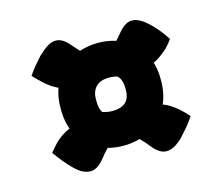

<svg xmlns="http://www.w3.org/2000/svg" viewBox="-73 -619 746 643"><g transform="rotate(-15 300.0 -298.0)"><path d="M276 -435Q273 -432 270 -429Q267 -426 263 -422Q226 -386 197.5 -372.5Q169 -359 144 -367Q119 -375 90 -401Q83 -408 74.5 -416Q66 -424 59 -432Q70 -448 82 -462.5Q94 -477 105 -489Q124 -507 138.5 -516Q153 -525 168 -525Q192 -525 216 -495Q229 -480 244.5 -464Q260 -448 276 -435ZM323 -434Q340 -447 355 -462.5Q370 -478 383 -494Q407 -524 431 -524Q445 -524 460 -515.5Q475 -507 494 -488Q506 -476 517.5 -461.5Q529 -447 539 -431Q532 -422 524 -412.5Q516 -403 506 -395Q476 -370 451.5 -362.5Q427 -355 401.5 -368Q376 -381 343 -414Q340 -417 337.5 -419.5Q335 -422 332.5 -424.5Q330 -427 328 -429Q326 -431 323 -434ZM323 -161Q326 -164 329.5 -167Q333 -170 336 -174Q379 -224 419.5 -230Q460 -236 508 -195Q516 -188 524 -180Q532 -172 539 -164Q528 -147 514 -130.5Q500 -114 487 -100Q471 -85 457.5 -78Q444 -71 431 -71Q407 -71 383 -101Q370 -118 354.5 -133Q339 -148 323 -161ZM276 -162Q259 -149 244 -134Q229 -119 216 -102Q192 -72 168 -72Q155 -72 141.5 -78.5Q128 -85 112 -101Q98 -115 84.5 -131.5Q71 -148 59 -165Q67 -174 75 -183.5Q83 -193 92 -201Q122 -226 147 -231.5Q172 -237 199 -223Q226 -209 263 -175Q265 -173 266.5 -171.5Q268 -170 269.5 -168.5Q271 -167 273 -165.5Q275 -164 276 -162ZM125 -304Q125 -356 148 -396Q171 -436 211 -458.5Q251 -481 303 -481Q352 -481 390.5 -459.5Q429 -438 451.5 -400Q474 -362 474 -311V-303Q474 -251 451 -211Q428 -171 388 -148.5Q348 -126 297 -126Q247 -126 208 -147Q169 -168 147 -206Q125 -244 125 -296ZM247 -294Q247 -282 249 -272Q251 -262 256 -254Q265 -251 273.5 -249.5Q282 -248 291 -248Q321 -248 336.5 -262Q352 -276 352 -305V-312Q352 -325 348.5 -336Q345 -347 337 -355Q331 -357 323.5 -358Q316 -359 307 -359Q277 -359 262 -343Q247 -327 247 -301Z"/></g></svg>

Font: Recursive Casual Black
Style: Regular
Weight: 900
Version: Version 1.047